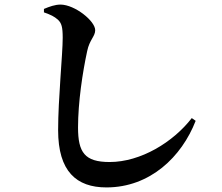

<svg xmlns="http://www.w3.org/2000/svg" viewBox="-20 -785 970 839"><path d="M445 34C636 34 774 -100 835 -257L818 -269C737 -164 595 -77 459 -77C350 -77 321 -119 321 -228C321 -338 341 -470 361 -562C371 -611 396 -626 396 -653C396 -693 308 -764 245 -765C220 -765 196 -756 172 -746V-731C203 -720 217 -713 233 -699C249 -684 254 -667 254 -620C254 -548 234 -353 234 -216C234 -36 314 34 445 34Z"/></svg>

Font: GenRyuMin2 TW B
Style: Regular
Weight: 700
Version: Version 2.100;PS 2.1;hotconv 16.6.51;makeotf.lib2.5.65220 DE